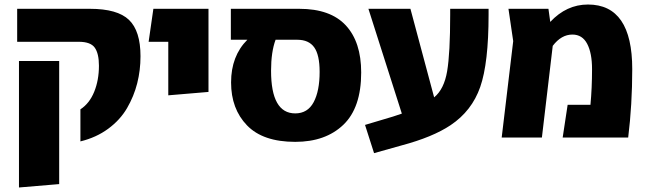

<svg xmlns="http://www.w3.org/2000/svg" viewBox="-20 -609 2861 850"><path d="M336 17V-125Q376 -151 397 -202.5Q418 -254 418 -318Q418 -372 399.5 -398Q381 -424 329 -424H56V-570H378Q500 -570 551 -521Q602 -472 602 -360Q602 -298 587.5 -240.5Q573 -183 542.5 -130.5Q512 -78 459 -39Q406 0 336 17ZM64 221V-339H242V206Z M725 -187V-424H638L659 -570H903V-202Z M1305 -570Q1443 -570 1511 -496.5Q1579 -423 1579 -288Q1579 -132 1500 -56.5Q1421 19 1287 19Q1144 19 1073.5 -54Q1003 -127 1003 -244Q1003 -361 1075 -433H1002V-570ZM1287 -107Q1342 -107 1368.5 -156.5Q1395 -206 1395 -291Q1395 -366 1371 -399.5Q1347 -433 1296 -433H1200Q1180 -379 1180 -296Q1180 -107 1287 -107Z M1973 -570H2143V-544Q2143 -330 2106 -224Q2069 -118 1975 -55Q1896 -2 1757 35L1636 69L1596 -56L1720 -93L1759 -106L1611 -570H1797L1902 -178Q1946 -214 1959.5 -293.5Q1973 -373 1973 -544Z M2583 -589Q2779 -589 2779 -303Q2779 -146 2761 0H2471L2493 -145H2594Q2601 -220 2601 -303Q2601 -374 2579.5 -415Q2558 -456 2514 -456Q2465 -456 2427 -406L2379 0H2201L2252 -427L2231 -570H2408L2416 -512Q2488 -589 2583 -589Z"/></svg>

Font: FiraGO ExtraBold
Style: Regular
Weight: 800
Designer: bBox Type
Foundry: bBox Type GmbH
Version: Version 1.001;PS 001.001;hotconv 1.0.88;makeotf.lib2.5.64775